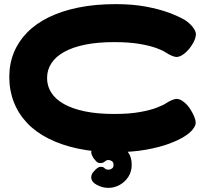

<svg xmlns="http://www.w3.org/2000/svg" viewBox="-20 -718 994 930"><path d="M537 19Q439 19 358.5 2Q278 -15 215.5 -46.5Q153 -78 111 -122.5Q69 -167 47 -223.5Q25 -280 25 -345Q25 -409 47 -463Q69 -517 111.5 -560.5Q154 -604 216.5 -634.5Q279 -665 360 -681.5Q441 -698 540 -698Q622 -698 686.5 -686Q751 -674 798 -656.5Q845 -639 874 -622Q899 -606 914 -586.5Q929 -567 929 -552Q929 -541 923 -525.5Q917 -510 907 -496Q891 -472 871 -457Q851 -442 835 -442Q826 -442 811 -448.5Q796 -455 781 -465Q768 -474 736.5 -485.5Q705 -497 654.5 -505.5Q604 -514 533 -514Q452 -514 391.5 -501.5Q331 -489 290 -466Q249 -443 228.5 -411Q208 -379 208 -340Q208 -301 228.5 -269Q249 -237 290 -214Q331 -191 391.5 -178.5Q452 -166 533 -166Q605 -166 656 -175Q707 -184 739.5 -196.5Q772 -209 786 -219Q800 -228 813.5 -233.5Q827 -239 836 -239Q852 -239 871.5 -223.5Q891 -208 906 -182Q916 -166 922 -150Q928 -134 928 -124Q928 -109 913 -90.5Q898 -72 873 -57Q847 -40 800.5 -22.5Q754 -5 688 7Q622 19 537 19ZM505 192Q476 192 449 177.5Q422 163 422 141Q422 126 433 114Q444 101 452 95.5Q460 90 468 90Q481 90 487 97Q493 104 507 104Q512 104 521 99Q530 94 530 81Q530 67 521 62Q512 57 506 57Q496 57 487.5 64.5Q479 72 466 72Q454 72 445.5 63Q437 54 432 47Q428 39 425 32.5Q422 26 422 20Q422 5 435.5 -6.5Q449 -18 468.5 -24Q488 -30 506 -30Q529 -30 555 -18Q581 -6 599.5 18Q618 42 618 80Q618 113 602 138Q586 163 560 177.5Q534 192 505 192Z"/></svg>

Font: Fredoka Expanded
Style: Bold
Weight: 700
Width: 7
Designer: Ben Nathan
Foundry: Milena B. Brandão, Ben Nathan
Version: Version 2.001